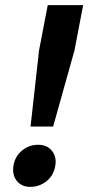

<svg xmlns="http://www.w3.org/2000/svg" viewBox="-20 -720 344 748"><path d="M99 -227 132 -523 166 -700H304L270 -523L187 -227ZM98 8Q63 8 44.5 -16.5Q26 -41 33 -78Q40 -113 67 -134.5Q94 -156 129 -156Q164 -156 183 -131.5Q202 -107 195 -72Q188 -35 160.5 -13.5Q133 8 98 8Z"/></svg>

Font: REM Medium
Style: Italic
Weight: 500
Italic angle: -11°
Designer: Octavio Pardo
Foundry: Ashler Design
Version: Version 1.005;gftools[0.9.28]